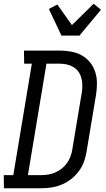

<svg xmlns="http://www.w3.org/2000/svg" viewBox="-47 -1005 567 1025"><path d="M-26 0 -27 -70H24L123 -665H82L81 -735H271Q302 -735 332.5 -729.5Q363 -724 388.5 -710Q414 -696 432.5 -673.5Q451 -651 460.5 -623Q470 -595 470.5 -564Q471 -533 466 -501L415 -195Q411 -168 401 -141Q391 -114 373.5 -90.5Q356 -67 332 -48.5Q308 -30 281 -19Q254 -8 226.5 -4Q199 0 172 0ZM102 -70H171Q190 -70 209.5 -73Q229 -76 247.5 -84Q266 -92 282 -104.5Q298 -117 310 -133.5Q322 -150 329 -169Q336 -188 339 -207L390 -513Q393 -532 392.5 -552Q392 -572 387 -590Q382 -608 371 -623Q360 -638 344 -647.5Q328 -657 309.5 -661Q291 -665 271 -665H201ZM281 -815 214 -957 259 -981 337 -871 453 -985 492 -953 377 -815Z"/></svg>

Font: Iosevka Curly Slab
Style: Italic
Weight: 400
Italic angle: -9°
Monospace: yes
Designer: Belleve Invis
Foundry: Belleve Invis
Version: Version 22.1.2; ttfautohint (v1.8.4)